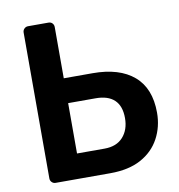

<svg xmlns="http://www.w3.org/2000/svg" viewBox="-79 -773 789 845"><g transform="rotate(-10 315.5 -350.0)"><path d="M102 0Q92 0 85 -7Q78 -14 78 -24V-676Q78 -686 85 -693Q92 -700 102 -700H193Q204 -700 210.5 -693Q217 -686 217 -676V-447H346Q465 -447 530 -391.5Q595 -336 595 -227Q595 -164 567 -112Q539 -60 484 -30Q429 0 346 0ZM217 -111H340Q394 -111 423 -143.5Q452 -176 452 -228Q452 -282 423.5 -309Q395 -336 340 -336H217Z"/></g></svg>

Font: Rubik Light Medium
Style: Regular
Weight: 500
Version: Version 2.104